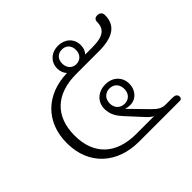

<svg xmlns="http://www.w3.org/2000/svg" viewBox="-154 -791 957 957"><g transform="rotate(-45 325.0 -312.0)"><path d="M315 0H605C611 0 618 -5 618 -15C618 -30 607 -37 590 -37H542C514 -37 498 -47 472 -73L384 -163L385 -165C393 -161 405 -160 414 -160C457 -160 486 -196 486 -238C486 -288 449 -321 399 -321C342 -321 309 -282 309 -238C309 -197 328 -170 351 -145L430 -59C438 -51 449 -41 460 -37H333C191 -37 110 -114 110 -249C110 -384 191 -460 333 -460H492C590 -460 642 -492 642 -566C642 -584 630 -593 613 -593C600 -593 590 -586 590 -571C590 -522 563 -497 485 -497H433C445 -509 451 -526 451 -546C451 -593 415 -624 368 -624C319 -624 285 -591 285 -546C285 -526 292 -508 304 -496C159 -493 56 -401 56 -249C56 -93 165 0 315 0ZM368 -494C341 -494 320 -514 320 -546C320 -579 341 -597 368 -597C396 -597 417 -579 417 -546C417 -514 396 -494 368 -494ZM399 -184C370 -184 347 -204 347 -238C347 -272 370 -292 399 -292C428 -292 450 -272 450 -238C450 -204 428 -184 399 -184Z"/></g></svg>

Font: Maitree Light
Style: Regular
Weight: 300
Designer: CadsonDemak Team
Foundry: CadsonDemak
Version: Version 1.000;PS 001.000;hotconv 1.0.88;makeotf.lib2.5.64775